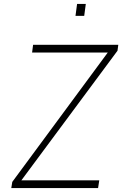

<svg xmlns="http://www.w3.org/2000/svg" viewBox="-20 -949 617 969"><path d="M37 0 42 -31 524 -684H142L147 -723H577L573 -693L88 -39H481L475 0ZM361 -869 369 -929H413L405 -869Z"/></svg>

Font: Public Sans Thin
Style: Italic
Weight: 100
Italic angle: -8°
Designer: The Public Sans project authors (U.S. Web Design System). Libre Franklin designed by Pablo Impallari and Rodrigo Fuenzal
Version: Version 2.000